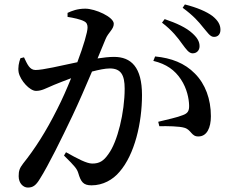

<svg xmlns="http://www.w3.org/2000/svg" viewBox="-20 -808 1040 864"><path d="M800 -610C818 -586 830 -568 847 -568C865 -568 878 -581 878 -600C878 -620 869 -637 846 -658C818 -684 774 -704 721 -722L709 -706C755 -671 781 -637 800 -610ZM893 -686C914 -662 925 -642 943 -642C961 -642 972 -654 972 -674C972 -696 962 -715 936 -736C909 -756 867 -774 812 -788L802 -773C851 -737 874 -710 893 -686ZM670 -534C729 -520 767 -492 794 -451C822 -409 830 -363 831 -335C832 -309 825 -298 803 -290C779 -280 733 -270 692 -260L697 -240C731 -241 788 -240 810 -233C841 -224 841 -193 873 -194C911 -194 929 -233 929 -285C929 -362 904 -430 857 -477C811 -524 751 -547 678 -554ZM284 -732C310 -728 343 -721 359 -712C371 -706 374 -696 374 -684C374 -664 356 -602 328 -528C252 -512 173 -493 140 -493C113 -493 103 -519 88 -550L72 -546C65 -527 60 -504 64 -482C72 -445 114 -399 142 -399C168 -399 185 -410 223 -426C243 -434 270 -445 300 -456C281 -409 260 -361 238 -318C186 -214 136 -137 84 -72C68 -51 64 -39 64 -15C64 17 85 36 105 36C127 36 141 28 160 -4C199 -66 256 -182 306 -287C334 -346 366 -420 394 -486C425 -494 453 -500 474 -500C524 -500 541 -471 541 -409C541 -303 509 -170 468 -115C446 -83 427 -72 395 -72C370 -72 329 -94 277 -123L268 -108C319 -58 326 -48 332 -30C344 11 355 26 392 26C443 26 488 1 518 -35C586 -113 619 -255 619 -380C619 -506 570 -552 493 -552C472 -552 444 -549 419 -545L455 -632C467 -662 492 -676 492 -701C492 -732 408 -769 364 -769C328 -769 303 -759 284 -750Z"/></svg>

Font: Noto Serif CJK JP SemiBold
Style: Regular
Weight: 600
Designer: Ryoko NISHIZUKA 西塚涼子 (kana & ideographs); Frank Grießhammer (Latin, Greek & Cyrillic); Wenlong ZHANG 张文龙 (bopomofo); San
Foundry: Adobe
Version: Version 2.001;hotconv 1.1.0;makeotfexe 2.6.0